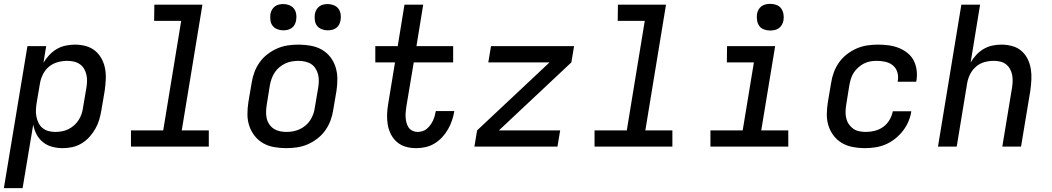

<svg xmlns="http://www.w3.org/2000/svg" viewBox="-27 -759 5447 994"><path d="M-7 215 115 -520H212L198 -434Q210 -455 228 -474Q246 -493 267.5 -505.5Q289 -518 313.5 -523Q338 -528 361 -528Q390 -528 417.5 -520.5Q445 -513 465.5 -496Q486 -479 499 -455Q512 -431 517 -403.5Q522 -376 520.5 -347Q519 -318 515 -289L498 -189Q494 -165 487 -140.5Q480 -116 467 -93Q454 -70 436.5 -50.5Q419 -31 396 -17Q373 -3 348 2.5Q323 8 298 8Q270 8 243.5 1Q217 -6 196 -22.5Q175 -39 162.5 -63Q150 -87 145 -114L90 215ZM259 -76Q276 -76 293 -79Q310 -82 326.5 -90Q343 -98 356.5 -110Q370 -122 380 -137.5Q390 -153 395.5 -169.5Q401 -186 403 -203L420 -303Q423 -320 423.5 -337.5Q424 -355 420.5 -371.5Q417 -388 408.5 -402.5Q400 -417 386.5 -426.5Q373 -436 356 -440Q339 -444 322 -444Q298 -444 273 -437.5Q248 -431 228 -415Q208 -399 196 -375.5Q184 -352 180 -328L163 -228Q160 -210 159 -191.5Q158 -173 161.5 -155.5Q165 -138 172.5 -122.5Q180 -107 193.5 -96Q207 -85 224 -80.5Q241 -76 259 -76Z M1054 0H651V-84H818L911 -651H771L772 -735H1021L914 -84H1054Z M1455 8Q1423 8 1392 2.5Q1361 -3 1335.5 -17.5Q1310 -32 1291.5 -55.5Q1273 -79 1263.5 -107.5Q1254 -136 1254 -167.5Q1254 -199 1259 -231L1276 -331Q1280 -358 1290 -385Q1300 -412 1317 -436Q1334 -460 1358 -478.5Q1382 -497 1409 -508.5Q1436 -520 1463.5 -524Q1491 -528 1518 -528Q1550 -528 1581 -522.5Q1612 -517 1638 -502.5Q1664 -488 1682.5 -464.5Q1701 -441 1710 -412.5Q1719 -384 1719.5 -352.5Q1720 -321 1715 -289L1698 -189Q1694 -162 1684 -135Q1674 -108 1657 -84Q1640 -60 1616 -41.5Q1592 -23 1565 -11.5Q1538 0 1510 4Q1482 8 1455 8ZM1455 -76Q1472 -76 1489.5 -79Q1507 -82 1523.5 -89.5Q1540 -97 1554.5 -109Q1569 -121 1579 -136.5Q1589 -152 1595 -169Q1601 -186 1603 -203L1620 -303Q1623 -321 1623.5 -338.5Q1624 -356 1620 -372.5Q1616 -389 1607 -403.5Q1598 -418 1584.5 -427Q1571 -436 1553.5 -440Q1536 -444 1518 -444Q1501 -444 1483.5 -441Q1466 -438 1450 -430.5Q1434 -423 1419.5 -411Q1405 -399 1395 -383.5Q1385 -368 1379 -351Q1373 -334 1370 -317L1354 -217Q1351 -199 1350.5 -181.5Q1350 -164 1353.5 -147.5Q1357 -131 1366.5 -116.5Q1376 -102 1389.5 -93Q1403 -84 1420 -80Q1437 -76 1455 -76ZM1669 -602Q1653 -602 1638 -608Q1623 -614 1614 -626Q1605 -638 1603 -654Q1601 -670 1603 -686Q1605 -698 1611 -708.5Q1617 -719 1626.5 -726Q1636 -733 1647 -735.5Q1658 -738 1670 -738Q1686 -738 1701 -732Q1716 -726 1725 -714Q1734 -702 1736.5 -686Q1739 -670 1736 -654Q1734 -642 1728.5 -631.5Q1723 -621 1713 -614Q1703 -607 1692 -604.5Q1681 -602 1669 -602ZM1439 -602Q1423 -602 1408 -608Q1393 -614 1384 -626Q1375 -638 1373 -654Q1371 -670 1373 -686Q1375 -698 1381 -708.5Q1387 -719 1396.5 -726Q1406 -733 1417 -735.5Q1428 -738 1440 -738Q1456 -738 1471 -732Q1486 -726 1495 -714Q1504 -702 1506.5 -686Q1509 -670 1506 -654Q1504 -642 1498.5 -631.5Q1493 -621 1483 -614Q1473 -607 1462 -604.5Q1451 -602 1439 -602Z M2128 8Q2100 8 2074.5 1Q2049 -6 2029 -23Q2009 -40 1997 -63.5Q1985 -87 1980.5 -113Q1976 -139 1977 -167Q1978 -195 1983 -223L2018 -436H1916V-520H2032L2067 -735H2164L2129 -520H2319V-436H2115L2077 -209Q2075 -195 2073.5 -180.5Q2072 -166 2073 -151.5Q2074 -137 2077.5 -123.5Q2081 -110 2088.5 -99Q2096 -88 2108.5 -82Q2121 -76 2135 -76Q2148 -76 2160.5 -80Q2173 -84 2183 -92.5Q2193 -101 2201 -112Q2209 -123 2214.5 -134.5Q2220 -146 2223.5 -158.5Q2227 -171 2229 -183V-184H2325V-183Q2321 -159 2313 -135.5Q2305 -112 2292.5 -90Q2280 -68 2262.5 -49Q2245 -30 2223 -16.5Q2201 -3 2176.5 2.5Q2152 8 2128 8Z M2429 0 2443 -84 2818 -436H2501L2515 -520H2945L2931 -436L2556 -84H2873L2859 0Z M3454 0H3051V-84H3218L3311 -651H3171L3172 -735H3421L3314 -84H3454Z M4054 0H3651V-84H3818L3876 -436H3736L3737 -520H3986L3914 -84H4054ZM3960 -601Q3944 -601 3928.5 -606.5Q3913 -612 3904 -624.5Q3895 -637 3892.5 -653.5Q3890 -670 3892 -687Q3894 -698 3900 -709Q3906 -720 3916 -727Q3926 -734 3937.5 -736.5Q3949 -739 3961 -739Q3977 -739 3992.5 -733.5Q4008 -728 4017 -715.5Q4026 -703 4029 -686.5Q4032 -670 4029 -653Q4027 -642 4021 -631Q4015 -620 4005 -613Q3995 -606 3983.5 -603.5Q3972 -601 3960 -601Z M4449 8Q4418 8 4387.5 2Q4357 -4 4332 -18.5Q4307 -33 4289 -56.5Q4271 -80 4262 -108.5Q4253 -137 4253.5 -168.5Q4254 -200 4259 -231L4276 -331Q4280 -358 4290 -385Q4300 -412 4317 -436Q4334 -460 4358 -478.5Q4382 -497 4409 -508.5Q4436 -520 4463.5 -524Q4491 -528 4519 -528Q4546 -528 4573 -524.5Q4600 -521 4624.5 -511.5Q4649 -502 4669.5 -486Q4690 -470 4702 -448Q4714 -426 4718 -399Q4722 -372 4718 -345L4716 -336H4620L4621 -341Q4625 -364 4618.5 -385.5Q4612 -407 4595.5 -420.5Q4579 -434 4557 -439Q4535 -444 4512 -444Q4495 -444 4478 -441Q4461 -438 4445.5 -430Q4430 -422 4416 -409.5Q4402 -397 4392.5 -382Q4383 -367 4378 -350.5Q4373 -334 4370 -317L4354 -217Q4351 -199 4350.5 -181.5Q4350 -164 4354 -147Q4358 -130 4367.5 -116Q4377 -102 4390.5 -92.5Q4404 -83 4421 -79.5Q4438 -76 4456 -76Q4479 -76 4502.5 -82Q4526 -88 4546 -102.5Q4566 -117 4578.5 -139Q4591 -161 4595 -183H4691Q4687 -156 4676 -130Q4665 -104 4647 -81Q4629 -58 4606 -40Q4583 -22 4557 -11Q4531 0 4503.5 4Q4476 8 4449 8Z M4829 0 4950 -735H5047L4998 -435Q5010 -456 5027 -474.5Q5044 -493 5065.5 -505.5Q5087 -518 5110.5 -523Q5134 -528 5157 -528Q5186 -528 5213.5 -520.5Q5241 -513 5261 -495.5Q5281 -478 5293 -454Q5305 -430 5309.5 -402.5Q5314 -375 5312.5 -346.5Q5311 -318 5307 -289L5259 0H5162L5212 -303Q5215 -320 5215.5 -337.5Q5216 -355 5213 -371Q5210 -387 5202 -401.5Q5194 -416 5181.5 -426Q5169 -436 5152 -440Q5135 -444 5118 -444Q5094 -444 5070 -437.5Q5046 -431 5026.5 -414.5Q5007 -398 4995.5 -375Q4984 -352 4980 -328L4926 0Z"/></svg>

Font: Iosevka Md Ex Obl
Style: Regular
Weight: 500
Width: 7
Italic angle: -9°
Monospace: yes
Designer: Belleve Invis
Foundry: Belleve Invis
Version: Version 32.5.0; ttfautohint (v1.8.4)